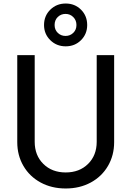

<svg xmlns="http://www.w3.org/2000/svg" viewBox="-20 -1058 746 1090"><path d="M78 -251V-745H177V-253Q177 -176 226 -127.5Q275 -79 353 -79Q431 -79 480 -127.5Q529 -176 529 -253V-745H628V-251Q628 -176 593 -116Q558 -56 495.5 -22Q433 12 353 12Q273 12 210.5 -22Q148 -56 113 -116Q78 -176 78 -251ZM230 -916Q230 -968 265.5 -1003Q301 -1038 353 -1038Q405 -1038 440 -1003Q475 -968 475 -916Q475 -865 440 -830Q405 -795 353 -795Q301 -795 265.5 -830Q230 -865 230 -916ZM352 -854Q378 -854 396 -871.5Q414 -889 414 -916Q414 -943 396 -961Q378 -979 352 -979Q326 -979 308 -961.5Q290 -944 290 -916Q290 -889 308 -871.5Q326 -854 352 -854Z"/></svg>

Font: Evergrow Sans 
Style: Medium
Weight: 500
Foundry: 10Web
Version: Version 1.000